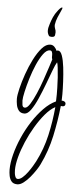

<svg xmlns="http://www.w3.org/2000/svg" viewBox="-65 -661 440 1072"><g transform="rotate(5 155.0 -125.5)"><path d="M75 377Q53 377 42.5 364.5Q32 352 28.5 334Q25 316 25 299Q25 261 37 214Q49 167 70.5 118Q92 69 120.5 25Q149 -19 182 -53Q215 -87 250 -103L251 -142Q251 -153 250.5 -179.5Q250 -206 248 -237Q246 -268 243 -292Q240 -316 237 -321Q228 -307 215 -272Q202 -237 186 -194.5Q170 -152 152.5 -112Q135 -72 116.5 -46Q98 -20 80 -20Q59 -20 48.5 -33Q38 -46 34.5 -64.5Q31 -83 31 -99Q31 -118 40 -156Q49 -194 64.5 -238.5Q80 -283 100.5 -323.5Q121 -364 144 -390Q167 -416 191 -416Q205 -416 214.5 -406Q224 -396 229 -384Q231 -387 236 -387Q251 -387 260 -361Q269 -335 273.5 -296.5Q278 -258 280 -217Q282 -176 282 -146Q282 -134 281.5 -124.5Q281 -115 281 -110H284Q291 -110 297.5 -106Q304 -102 304 -94Q304 -79 288 -79Q282 -79 279 -80Q270 5 251.5 90.5Q233 176 195 254Q189 267 175.5 287.5Q162 308 145 328.5Q128 349 109.5 363Q91 377 75 377ZM80 -53Q93 -53 108.5 -77.5Q124 -102 140 -139Q156 -176 170 -216.5Q184 -257 194.5 -289.5Q205 -322 209 -335Q207 -339 206.5 -342Q206 -345 206 -348Q206 -352 206 -360.5Q206 -369 203 -376.5Q200 -384 191 -384Q173 -384 154.5 -359Q136 -334 119.5 -296Q103 -258 90.5 -216.5Q78 -175 70.5 -141Q63 -107 63 -92Q63 -83 65 -68Q67 -53 80 -53ZM75 347Q87 347 101.5 334.5Q116 322 129.5 303.5Q143 285 153.5 267.5Q164 250 169 240Q206 168 224 88.5Q242 9 249 -71Q221 -56 193.5 -23.5Q166 9 141 51Q116 93 96.5 138.5Q77 184 66 225.5Q55 267 55 298Q55 304 56 315.5Q57 327 61.5 337Q66 347 75 347ZM203 -461Q200 -460 197 -460Q194 -460 192 -460Q182 -460 178.5 -465Q175 -470 172 -479Q171 -483 170.5 -486Q170 -489 170 -493Q170 -498 170.5 -502.5Q171 -507 172 -511Q177 -531 184 -550.5Q191 -570 202 -589Q205 -593 211.5 -602.5Q218 -612 225.5 -620Q233 -628 238 -628H240Q242 -624 234 -608Q226 -592 217.5 -571Q209 -550 206 -529V-525Q206 -517 209 -509Q212 -499 213 -496.5Q214 -494 214 -486Q214 -479 212.5 -471Q211 -463 203 -461Z"/></g></svg>

Font: Licorice
Style: Regular
Weight: 400
Designer: Robert E. Leuschke
Foundry: Robert E. Leuschke
Version: Version 1.010; ttfautohint (v1.8.3)